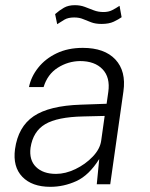

<svg xmlns="http://www.w3.org/2000/svg" viewBox="-20 -712 578 742"><path d="M174.5 10Q103.5 10 66.2 -28.8Q29 -67.5 38 -135.5Q50 -222 110 -262.8Q170 -303.5 292.5 -307.5L392 -311L398.5 -356.5Q406.5 -413 376.2 -444.5Q346 -476 289.5 -476Q243 -475.5 203.2 -450.2Q163.5 -425 148.5 -375.5H92Q100 -415.5 127.5 -450.2Q155 -485 198.8 -506Q242.5 -527 300 -527Q384 -527 426 -482Q468 -437 457 -359L406 0H354L363.5 -97.5Q324 -34.5 275.2 -12.2Q226.5 10 174.5 10ZM196.5 -40Q233 -40 271.5 -58.5Q310 -77 338.2 -106.5Q366.5 -136 371 -168L384.5 -264L302 -262Q201.5 -260 154.5 -232Q107.5 -204 98 -141Q92 -93.5 119.2 -66.8Q146.5 -40 196.5 -40ZM201 -618.5 193 -657.5Q210 -672.5 227.2 -682.2Q244.5 -692 269 -692Q290 -692 307.5 -685.5Q325 -679 342.2 -672.2Q359.5 -665.5 380 -665.5Q399 -665.5 413 -672.5Q427 -679.5 442 -689.5L450 -645.5Q438 -637 419.5 -628.2Q401 -619.5 372.5 -619.5Q349 -619.5 332.5 -625.8Q316 -632 301.2 -638.2Q286.5 -644.5 266.5 -644.5Q243.5 -644.5 229 -636Q214.5 -627.5 201 -618.5Z"/></svg>

Font: Public Sans ExtraLight
Style: Italic
Weight: 200
Italic angle: -8°
Designer: The Public Sans project authors (U.S. Web Design System). Libre Franklin designed by Pablo Impallari and Rodrigo Fuenzal
Version: Version 1.007; ttfautohint (v1.8.1) -l 8 -r 50 -G 200 -x 14 